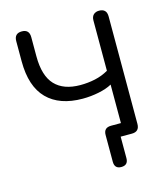

<svg xmlns="http://www.w3.org/2000/svg" viewBox="-126 -810 939 1074"><g transform="rotate(-15 343.0 -273.5)"><path d="M443 165Q404 165 404 124V-31Q404 -73 447 -73H504V-296Q474 -279 427.5 -269.5Q381 -260 334 -260Q200 -260 128.5 -332.5Q57 -405 57 -550V-667Q57 -712 101 -712Q144 -712 144 -667V-556Q144 -443 194 -390Q244 -337 341 -337Q385 -337 426.5 -346Q468 -355 504 -376V-667Q504 -689 516 -700.5Q528 -712 548 -712Q592 -712 592 -667V-45Q592 0 548 0H483V124Q483 165 443 165Z"/></g></svg>

Font: Chiron GoRound TC N
Style: Regular
Weight: 350
Designer: Ryoko NISHIZUKA 西塚涼子 (kana, bopomofo & ideographs); Paul D. Hunt (Latin, Greek & Cyrillic); Sandoll Communications 산돌커뮤니
Foundry: Adobe
Version: Version 1.000;hotconv 1.1.1;makeotfexe 2.6.0